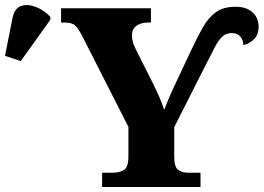

<svg xmlns="http://www.w3.org/2000/svg" viewBox="-30 -747 1053 767"><path d="M378 0V-57H419Q447 -57 465 -68Q483 -79 483 -122V-240L298 -604Q283 -633 270.5 -645Q258 -657 227 -657H214V-714H573V-657H563Q532 -657 514.5 -643.5Q497 -630 497 -606Q497 -580 512 -551L586 -404Q600 -375 609 -353.5Q618 -332 626 -308Q636 -335 649.5 -366Q663 -397 680 -432L734 -547Q758 -598 780 -637Q802 -676 832 -698Q862 -720 911 -720Q955 -720 979 -697.5Q1003 -675 1003 -641Q1003 -607 983.5 -589Q964 -571 942 -567Q942 -587 930 -601Q918 -615 896 -615Q875 -615 860 -602.5Q845 -590 829.5 -561Q814 -532 789 -482L666 -239V-121Q666 -79 682.5 -68Q699 -57 722 -57H771V0ZM53 -503 -10 -524 20 -675Q28 -714 54 -723Q80 -732 112.5 -719.5Q145 -707 171 -680V-668Z"/></svg>

Font: Noto Serif ExtraBold
Style: Regular
Weight: 800
Designer: Monotype Design Team
Foundry: Monotype Imaging Inc.
Version: Version 2.014